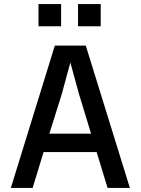

<svg xmlns="http://www.w3.org/2000/svg" viewBox="-20 -922 690 942"><path d="M362.8 -793V-901.9H474.1V-793ZM168.9 -793V-901.9H279.8V-793ZM249 -698.2H400.9L617.2 0H507.8L454.1 -175.8H193.8L140.1 0H33.2ZM283.2 -460.9 222.2 -266.1H426.8L367.2 -461.9L325.2 -615.2Z"/></svg>

Font: Azeret Mono
Style: Regular
Weight: 400
Designer: Martin Vácha
Foundry: Displaay
Version: Version 1.002